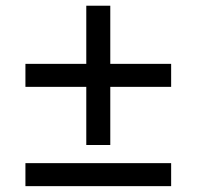

<svg xmlns="http://www.w3.org/2000/svg" viewBox="-20 -682 688 672"><path d="M282 -174.5V-378H69V-458.5H282V-662H366V-458.5H579V-378H366V-174.5ZM69 -30.5V-111H579V-30.5Z"/></svg>

Font: Geologica
Style: Regular
Weight: 400
Designer: Sindre Bremnes, Frode Helland
Foundry: Monokrom Skriftforlag AS
Version: Version 1.010; ttfautohint (v1.8.4.7-5d5b);gftools[0.9.28]